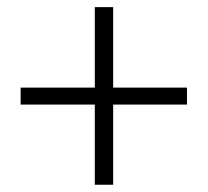

<svg xmlns="http://www.w3.org/2000/svg" viewBox="-20 -631 574 531"><path d="M242.2 -120.1V-341.8H37.1V-388.7H242.2V-611.3H293V-388.7H497.1V-341.8H293V-120.1Z"/></svg>

Font: Taipei Sans TC Beta Light
Style: Regular
Weight: 300
Designer: JT Foundry
Foundry: JT Foundry
Version: Version 1.000